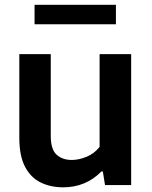

<svg xmlns="http://www.w3.org/2000/svg" viewBox="-20 -771 632 800"><path d="M243.5 9.5Q190 9.5 148.8 -11Q107.5 -31.5 84 -76.8Q60.5 -122 60.5 -197V-545.5H191.5V-205Q191.5 -148.5 215.8 -126.5Q240 -104.5 279 -104.5Q308.5 -104.5 340.8 -117.8Q373 -131 395 -159V-545.5H526.5V0H417.5L408.5 -56.5H402.5Q337.5 9.5 243.5 9.5ZM124 -670V-751H463V-670Z"/></svg>

Font: Encode Sans SmBold
Style: Regular
Weight: 600
Designer: Multiple Designers
Foundry: Impallari Type
Version: Version 3.002; ttfautohint (v1.8.3) -l 8 -r 50 -G 200 -x 14 